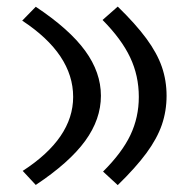

<svg xmlns="http://www.w3.org/2000/svg" viewBox="-20 -549 564 574"><path d="M332 -529.3Q385.7 -477.1 417.7 -433.6Q449.7 -390.1 463.9 -349.1Q478 -308.1 478 -262.7Q478 -217.3 463.9 -176Q449.7 -134.8 417.7 -91.3Q385.7 -47.9 332 4.4L288.1 -36.1Q344.7 -92.3 369.9 -145.3Q395 -198.2 395 -259.3Q395 -322.8 369.1 -377.4Q343.3 -432.1 286.6 -489.3ZM86.9 -528.8Q187.5 -461.9 234.6 -397.2Q281.7 -332.5 281.7 -262.7Q281.7 -192.4 234.6 -127.7Q187.5 -63 86.9 3.9L47.9 -38.1Q198.7 -135.7 198.7 -259.3Q198.7 -387.2 46.4 -487.3Z"/></svg>

Font: Pinar Medium
Style: Regular
Weight: 500
Designer: Amin Abedi
Version: Version 3.000